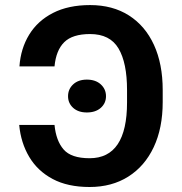

<svg xmlns="http://www.w3.org/2000/svg" viewBox="-20 -742 731 772"><path d="M57.2 -239.7H199.2Q205.3 -176.1 235.8 -141Q266.3 -105.8 340.2 -105.8Q490.8 -105.8 490.8 -330.3V-380Q490.8 -489.3 456.5 -547.2Q422.2 -605.1 342.3 -605.1Q271.3 -605.1 238.3 -572.4Q205.3 -539.8 199.2 -475.1H58.2Q63.2 -546.9 97.3 -602.6Q131.4 -658.4 193.2 -690Q255 -721.6 342.3 -721.6Q432.9 -721.6 498.4 -679.9Q563.9 -638.1 599.1 -561.4Q634.2 -484.7 634.2 -380V-331.7Q634.2 -226.9 598 -150.2Q561.8 -73.5 495.7 -31.8Q429.7 9.9 340.2 9.9Q252.1 9.9 191.6 -22.4Q131 -54.7 97.5 -111.2Q63.9 -167.6 57.2 -239.7ZM329.2 -289.8Q294.7 -289.8 274.1 -308.4Q253.6 -327.1 253.6 -355.1Q253.6 -383.5 274.1 -402.7Q294.7 -421.9 329.2 -421.9Q364.3 -421.9 385.3 -402.7Q406.2 -383.5 406.2 -355.1Q406.2 -327.1 385.3 -308.4Q364.3 -289.8 329.2 -289.8Z"/></svg>

Font: Interface
Style: Bold
Weight: 700
Designer: Rasmus Andersson
Foundry: rsms
Version: Version 1.8